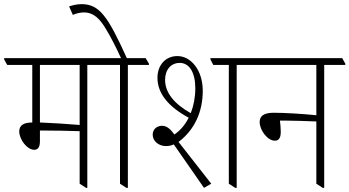

<svg xmlns="http://www.w3.org/2000/svg" viewBox="-42 -903 1689 928"><path d="M123 -179C145 -179 151 -197 151 -221V-272C160 -272 171 -272 178 -272C216 -272 287 -271 343 -269V-15L374 5H380V-589H483V-595L467 -622H-22V-616L-7 -589H114V-311C72 -311 51 -297 51 -268C51 -229 89 -179 123 -179ZM151 -311V-589H343V-299C283 -304 208 -309 151 -311Z M569 5H576V-589H678V-595L662 -622H571C480 -823 439 -883 352 -883C331 -883 310 -878 292 -872L310 -831C326 -838 346 -843 363 -843C411 -843 442 -812 474 -756C495 -721 520 -672 543 -622H435V-616L450 -589H538V-15Z M944 5 979 -15 821 -217C898 -275 938 -362 938 -464C938 -513 924 -557 900 -587C878 -615 849 -632 815 -632C758 -632 719 -588 719 -527C719 -450 774 -386 870 -334C853 -300 829 -272 801 -253C781 -280 764 -295 741 -295C716 -295 696 -278 696 -252C696 -221 725 -197 760 -197C773 -197 785 -199 798 -205ZM1095 5H1102V-589H1204V-595L1188 -622H975V-616L989 -589H1064V-15ZM756 -517C756 -566 784 -599 827 -599C873 -599 902 -553 902 -476C902 -433 894 -392 880 -356C800 -401 756 -455 756 -517Z M1286 -223C1308 -223 1315 -240 1315 -266C1315 -283 1313 -305 1311 -320C1321 -320 1334 -320 1344 -320C1376 -320 1437 -318 1487 -316V-15L1518 5H1525V-589H1627V-595L1612 -622H1156V-616L1171 -589H1487V-346C1419 -353 1332 -358 1281 -358C1234 -358 1213 -343 1213 -313C1213 -274 1251 -223 1286 -223Z"/></svg>

Font: Noto Serif Devanagari Condensed ExtraLight
Style: Regular
Weight: 200
Width: 3
Designer: Universal Thirst, Indian Type Foundry and the Monotype Design Team
Foundry: Monotype Imaging Inc.
Version: Version 2.004